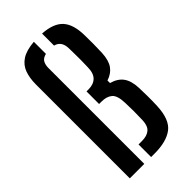

<svg xmlns="http://www.w3.org/2000/svg" viewBox="-246 -866 933 933"><g transform="rotate(-45 220.0 -399.5)"><path d="M200 0V-86.5H223.5Q258 -86.5 276.8 -102.2Q295.5 -118 297 -154.5Q299.5 -217.5 297 -275.5Q295.5 -327 275.5 -344Q255.5 -361 220 -361H203.5V-447.5H217Q252 -447.5 271.2 -466.5Q290.5 -485.5 291 -527Q292 -555 292 -573.2Q292 -591.5 291.8 -610.2Q291.5 -629 291 -657.5Q289.5 -706.5 249.5 -716.5V-799Q323.5 -794.5 356.2 -758.5Q389 -722.5 390 -647Q390.5 -613.5 390.5 -586.5Q390.5 -559.5 389 -526Q386.5 -477.5 367.8 -451Q349 -424.5 313 -413V-395.5Q353.5 -384.5 373.8 -357Q394 -329.5 396 -279Q397 -249 397.2 -218.8Q397.5 -188.5 396 -153.5Q392 -65.5 349 -32.8Q306 0 223.5 0ZM53.5 0V-644.5Q53.5 -689 65.5 -722Q77.5 -755 107.8 -774.8Q138 -794.5 193 -799V-716Q170 -710.5 161.5 -695.8Q153 -681 153 -658.5V0Z"/></g></svg>

Font: Big Shoulders Stencil Text SemiBold
Style: Regular
Weight: 600
Designer: Patric King
Foundry: XO Type Co
Version: Version 1.000